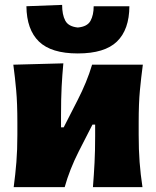

<svg xmlns="http://www.w3.org/2000/svg" viewBox="-20 -765 638 785"><path d="M36 0Q43 -52.5 47 -102.2Q51 -152 51 -214.5V-264.5Q51 -343 46.2 -395.5Q41.5 -448 34.5 -500.5L239 -506Q234.5 -458 232 -410.2Q229.5 -362.5 229.5 -291.5V-244.5H240.5L297.5 -356Q316 -392 331 -428.5Q346 -465 356.5 -500.5H564Q557 -448 552 -395.5Q547 -343 547 -264.5V-214.5Q547 -152 550.8 -102.2Q554.5 -52.5 562.5 0H360Q364 -51 366.5 -99Q369 -147 369 -208V-255.5H358L302 -146Q283.5 -109.5 269 -72.8Q254.5 -36 244.5 0ZM298 -546.5Q189.5 -546.5 139.2 -595.2Q89 -644 88 -739.5L234 -745Q234 -705 246.8 -680.8Q259.5 -656.5 298 -652.5Q337 -656 350 -679.8Q363 -703.5 363 -739.5H509Q508.5 -644 458.2 -595.2Q408 -546.5 298 -546.5Z"/></svg>

Font: Commissioner Flair ExtraBold
Style: Regular
Weight: 800
Designer: Kostas Bartsokas
Foundry: Kostas Bartsokas
Version: Version 1.000; ttfautohint (v1.8.3)